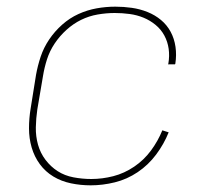

<svg xmlns="http://www.w3.org/2000/svg" viewBox="-20 -548 640 576"><path d="M252 8Q222 8 193 2Q164 -4 140 -18.5Q116 -33 99.5 -55.5Q83 -78 75 -105.5Q67 -133 67 -163Q67 -193 72 -223L88 -323Q93 -351 102 -378Q111 -405 127.5 -429.5Q144 -454 166.5 -474Q189 -494 215.5 -506Q242 -518 270 -523Q298 -528 326 -528Q351 -528 375.5 -524.5Q400 -521 422.5 -512Q445 -503 463 -488Q481 -473 492 -452.5Q503 -432 506.5 -407.5Q510 -383 506 -357L505 -355H484L485 -357Q489 -380 486 -401.5Q483 -423 473 -441.5Q463 -460 446.5 -473.5Q430 -487 410.5 -495Q391 -503 369 -506Q347 -509 324 -509Q299 -509 273 -504.5Q247 -500 223.5 -488.5Q200 -477 179.5 -458.5Q159 -440 144 -417.5Q129 -395 121 -370Q113 -345 109 -320L92 -220Q88 -193 87.5 -166Q87 -139 94 -114Q101 -89 116.5 -68.5Q132 -48 153 -34.5Q174 -21 200.5 -16Q227 -11 254 -11Q287 -11 320 -19.5Q353 -28 382.5 -48Q412 -68 433 -96.5Q454 -125 467 -157L486 -151Q472 -116 448.5 -84.5Q425 -53 393 -31.5Q361 -10 324.5 -1Q288 8 252 8Z"/></svg>

Font: Iosevka Aile Thin
Style: Italic
Weight: 100
Italic angle: -9°
Designer: Belleve Invis
Foundry: Belleve Invis
Version: Version 31.1.0; ttfautohint (v1.8.4)